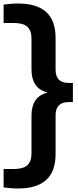

<svg xmlns="http://www.w3.org/2000/svg" viewBox="-36 -838 444 1088"><path d="M67.5 230Q43.5 230 22.5 228.2Q1.5 226.5 -15.5 224V119.5H46Q94 119.5 118.2 98.8Q142.5 78 142.5 30V-183.5Q142.5 -235.5 164 -268.2Q185.5 -301 233.5 -313.5Q185.5 -326.5 164 -359.2Q142.5 -392 142.5 -444V-618Q142.5 -666 118.2 -686.8Q94 -707.5 46 -707.5H-15.5V-812Q1.5 -814.5 22.5 -816.2Q43.5 -818 67.5 -818Q279 -818 279 -623.5V-442.5Q279 -368 353 -368H377V-259.5H353Q279 -259.5 279 -185V35.5Q279 230 67.5 230Z"/></svg>

Font: Encode Sans SemiExpanded SemiExpanded SemiBold
Style: Regular
Weight: 600
Width: 6
Designer: Multiple Designers
Foundry: Impallari Type
Version: Version 3.000; ttfautohint (v1.8.3) -l 8 -r 50 -G 200 -x 14 